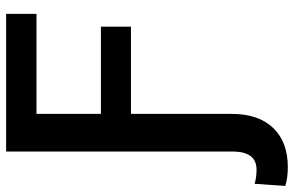

<svg xmlns="http://www.w3.org/2000/svg" viewBox="-187 -564 964 630"><g transform="rotate(-90 295.0 -249.0)"><path d="M522.5 -301.3H236.3V29.3Q236.3 117.2 190.2 165.3Q144 213.4 62 213.4Q26.4 213.4 0 205.1L6.8 104.5Q27.8 110.8 53.2 110.8Q111.3 110.8 112.8 35.6V-710.9H564.5V-611.3H236.3V-399.9H522.5Z"/></g></svg>

Font: Roboto Medium
Style: Regular
Weight: 500
Designer: Google
Version: Version 2.134; 2016; ttfautohint (v1.6)